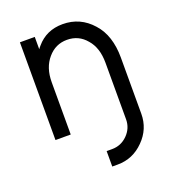

<svg xmlns="http://www.w3.org/2000/svg" viewBox="-133 -611 823 923"><g transform="rotate(-20 278.5 -149.5)"><path d="M501 0V-266Q501 -321 486.5 -366Q472 -411 442 -444Q382 -512 292 -512Q209 -512 158 -452Q155 -449 152 -445Q149 -441 146 -437V-500H70V0H148V-267Q148 -342 188 -388Q227 -434 286 -434Q346 -434 384 -388Q423 -344 423 -267V0ZM423 0V22Q423 68 390 101Q357 134 311 134H283V213H311Q389 213 445 156Q501 100 501 22V0Z"/></g></svg>

Font: Unageo
Style: Regular
Weight: 400
Designer: Richard Sepsi
Foundry: Richard Sepsi
Version: Version 2.000